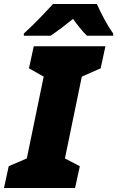

<svg xmlns="http://www.w3.org/2000/svg" viewBox="-56 -947 590 967"><path d="M-12 -110 79 -149 164 -561 90 -603 114 -714H475L451 -603L356 -561L271 -149L346 -110L322 0H-36ZM64 -778Q133 -841 211 -927H432Q446 -894 469.5 -850.5Q493 -807 514 -778V-767H382Q368 -780 346 -807Q324 -834 312 -852Q252 -803 199 -767H64Z"/></svg>

Font: Noto Sans Display Black
Style: Italic
Weight: 900
Italic angle: -12°
Designer: Monotype Design team
Foundry: Monotype Imaging Inc.
Version: Version 1.000